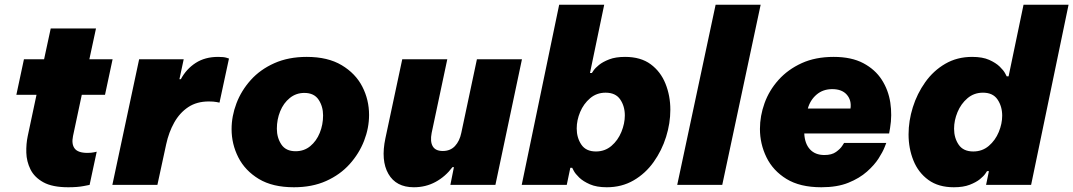

<svg xmlns="http://www.w3.org/2000/svg" viewBox="-20 -780 4528 810"><path d="M268 10Q201 10 163 -11Q125 -32 108.5 -65.5Q92 -99 91 -136Q90 -173 97 -206L134 -380H49L81 -530H166L194 -660H385L357 -530H455L423 -380H325L288 -206Q281 -172 295 -153.5Q309 -135 349 -135Q365 -135 376.5 -137.5Q388 -140 388 -140L358 0Q358 0 332.5 5Q307 10 268 10Z M454 0 567 -530H755L737 -446H743Q766 -489 805.5 -514.5Q845 -540 900 -540Q924 -540 935 -536.5Q946 -533 946 -533L906 -347Q906 -347 893.5 -349.5Q881 -352 861 -352Q810 -352 774 -328Q738 -304 715 -263Q692 -222 681 -171L644 0Z M1220 10Q1130 10 1072 -25Q1014 -60 985.5 -116Q957 -172 957 -235Q957 -290 977.5 -344Q998 -398 1038 -442.5Q1078 -487 1137.5 -513.5Q1197 -540 1274 -540Q1363 -540 1421.5 -505Q1480 -470 1508.5 -414.5Q1537 -359 1537 -295Q1537 -240 1516 -186Q1495 -132 1455 -87.5Q1415 -43 1356 -16.5Q1297 10 1220 10ZM1227 -142Q1263 -142 1289 -163.5Q1315 -185 1329 -219.5Q1343 -254 1343 -293Q1343 -331 1324 -359.5Q1305 -388 1264 -388Q1229 -388 1202.5 -366.5Q1176 -345 1162 -310.5Q1148 -276 1148 -237Q1148 -199 1167 -170.5Q1186 -142 1227 -142Z M1726 10Q1651 10 1618.5 -46.5Q1586 -103 1606 -197L1677 -530H1867L1801 -219Q1794 -183 1805.5 -163Q1817 -143 1848 -143Q1880 -143 1899.5 -164Q1919 -185 1926 -219L1992 -530H2182L2070 0H1880L1895 -75H1889Q1859 -35 1817.5 -12.5Q1776 10 1726 10Z M2540 10Q2497 10 2468.5 -2.5Q2440 -15 2423.5 -31Q2407 -47 2400.5 -59.5Q2394 -72 2394 -72H2386L2371 0H2181L2339 -760H2529L2469 -472H2477Q2477 -472 2484 -482.5Q2491 -493 2507 -506Q2523 -519 2550 -529.5Q2577 -540 2617 -540Q2683 -540 2725 -509Q2767 -478 2787.5 -427Q2808 -376 2808 -317Q2808 -260 2790 -202.5Q2772 -145 2737.5 -96.5Q2703 -48 2653 -19Q2603 10 2540 10ZM2494 -141Q2532 -141 2559.5 -164.5Q2587 -188 2601.5 -223.5Q2616 -259 2616 -293Q2616 -332 2596.5 -360.5Q2577 -389 2535 -389Q2497 -389 2469.5 -365.5Q2442 -342 2427.5 -307.5Q2413 -273 2413 -238Q2413 -199 2432.5 -170Q2452 -141 2494 -141Z M2837 0 2999 -760H3189L3027 0Z M3445 10Q3355 10 3298 -25Q3241 -60 3213.5 -116.5Q3186 -173 3186 -236Q3186 -291 3205.5 -345Q3225 -399 3264.5 -443Q3304 -487 3362 -513.5Q3420 -540 3497 -540Q3572 -540 3622 -513.5Q3672 -487 3700 -443.5Q3728 -400 3736 -347Q3744 -294 3735 -240L3731 -217H3373Q3375 -174 3397 -150Q3419 -126 3458 -126Q3489 -126 3507 -139Q3525 -152 3533 -164.5Q3541 -177 3541 -177H3719Q3719 -177 3711.5 -158Q3704 -139 3686.5 -111.5Q3669 -84 3637.5 -56Q3606 -28 3559 -9Q3512 10 3445 10ZM3388 -322H3568Q3573 -357 3552.5 -380.5Q3532 -404 3491 -404Q3452 -404 3425 -381Q3398 -358 3388 -322Z M4004 10Q3939 10 3896.5 -21Q3854 -52 3833.5 -103Q3813 -154 3813 -213Q3813 -270 3831 -327.5Q3849 -385 3883.5 -433.5Q3918 -482 3968 -511Q4018 -540 4081 -540Q4125 -540 4153 -527.5Q4181 -515 4197.5 -499Q4214 -483 4220.5 -470.5Q4227 -458 4227 -458H4235L4298 -760H4488L4330 0H4140L4152 -58H4144Q4144 -58 4137 -47.5Q4130 -37 4114 -24Q4098 -11 4071 -0.5Q4044 10 4004 10ZM4086 -141Q4124 -141 4151.5 -164.5Q4179 -188 4193.5 -223Q4208 -258 4208 -292Q4208 -331 4188.5 -360Q4169 -389 4127 -389Q4089 -389 4061.5 -365.5Q4034 -342 4019.5 -307Q4005 -272 4005 -237Q4005 -198 4024.5 -169.5Q4044 -141 4086 -141Z"/></svg>

Font: Be Vietnam Pro Black
Style: Italic
Weight: 900
Italic angle: -12°
Designer: Lam Bao, Tony Le, Vietanh Nguyen
Foundry: Yellow Type Foundry
Version: Version 1.002; ttfautohint (v1.8.3)